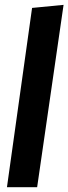

<svg xmlns="http://www.w3.org/2000/svg" viewBox="-20 -775 283 795"><path d="M243.2 -754.9 133.8 0H8.8L112.8 -742.2Z"/></svg>

Font: Fira Sans Compressed
Style: Bold Italic
Weight: 700
Width: 3
Italic angle: -8°
Designer: Carrois Corporate & Edenspiekermann AG
Foundry: Carrois Corporate GbR & Edenspiekermann AG
Version: Version 4.203;PS 004.203;hotconv 1.0.88;makeotf.lib2.5.64775